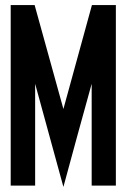

<svg xmlns="http://www.w3.org/2000/svg" viewBox="-20 -731 497 754"><path d="M22 -2V-711H116L229 -303Q257 -405 285 -507Q313 -609 341 -711H435V-2H340V-402Q311 -299 284.5 -201Q258 -103 229 3L118 -402V-2Z"/></svg>

Font: Fundamental  Brigade Condensed
Style: Regular
Weight: 400
Width: 3
Designer: Peter Wiegel, original typeface by Carl Albert Fahrenwaldt 1901
Foundry: Peter Wiegel
Version: Version 0.000 2012 initial release